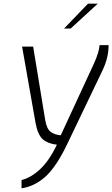

<svg xmlns="http://www.w3.org/2000/svg" viewBox="-20 -786 610 1043"><path d="M97 192Q147 180 197 134Q247 88 289 0Q241 -5 213 -29Q185 -53 173 -119L100 -533H160L226 -132Q234 -86 255 -70Q276 -54 310 -51L491 -442Q518 -502 521 -541H570Q570 -475 539 -408L345 -3Q287 118 228.5 172Q170 226 97 237ZM458 -766H511L364 -631H328Z"/></svg>

Font: Exo Light
Style: Italic
Weight: 300
Italic angle: -9°
Designer: Natanael Gama
Foundry: Natanael Gama
Version: Version 1.500; ttfautohint (v1.6)